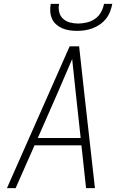

<svg xmlns="http://www.w3.org/2000/svg" viewBox="-20 -975 640 995"><path d="M16 0 341 -735H390L417 -490L472 0H426L402 -222H159L61 0ZM176 -260H398L373 -490Q368 -535 363.5 -579.5Q359 -624 354 -669Q335 -624 315.5 -579.5Q296 -535 277 -490ZM379 -815Q359 -815 339.5 -818Q320 -821 302.5 -828.5Q285 -836 271 -848.5Q257 -861 249.5 -878Q242 -895 240.5 -915Q239 -935 243 -955H286Q282 -933 287 -912Q292 -891 307 -877.5Q322 -864 342.5 -858.5Q363 -853 385 -853Q407 -853 430 -858.5Q453 -864 472.5 -877.5Q492 -891 503.5 -912Q515 -933 519 -955H562Q558 -935 550.5 -915Q543 -895 529.5 -878Q516 -861 498 -848.5Q480 -836 460 -828.5Q440 -821 419.5 -818Q399 -815 379 -815Z"/></svg>

Font: Iosevka SS04 XLt Ex Obl
Style: Regular
Weight: 200
Width: 7
Italic angle: -9°
Monospace: yes
Designer: Belleve Invis
Foundry: Belleve Invis
Version: Version 19.0.0; ttfautohint (v1.8.4)